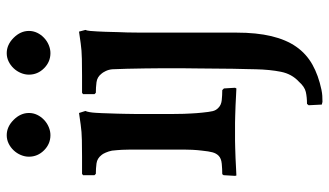

<svg xmlns="http://www.w3.org/2000/svg" viewBox="-224 -495 979 571"><g transform="rotate(-90 265.5 -209.5)"><path d="M288 4Q281 4 267 3Q253 2 237 1.5Q221 1 207 0.5Q193 0 186 0H132Q125 0 110.5 0.5Q96 1 80.5 1.5Q65 2 50.5 3Q36 4 29 4L28 0L30 -34L33 -38Q48 -38 64 -39.5Q80 -41 88 -49Q95 -56 98 -67Q101 -78 103 -98Q104 -105 104.5 -112Q105 -119 105.5 -127Q106 -135 106 -146Q106 -157 106 -173V-286Q106 -305 106 -316.5Q106 -328 105.5 -336Q105 -344 104.5 -350.5Q104 -357 103 -366Q101 -376 97 -385Q93 -394 90 -397Q80 -410 65 -412Q50 -414 34 -414L30 -418V-452L34 -455H85Q108 -455 134 -455.5Q160 -456 180 -459L215 -464L221 -445Q219 -441 217.5 -432.5Q216 -424 215.5 -414.5Q215 -405 214.5 -395.5Q214 -386 214 -380Q214 -372 213.5 -365.5Q213 -359 213 -350.5Q213 -342 212.5 -329Q212 -316 212 -297V-185Q212 -165 212.5 -152.5Q213 -140 213.5 -131Q214 -122 214.5 -114.5Q215 -107 216 -98Q218 -77 220.5 -66.5Q223 -56 231 -49Q239 -41 253.5 -39.5Q268 -38 283 -38L288 -33L290 0ZM85 -613Q85 -625 90 -637Q95 -649 104 -658.5Q113 -668 124.5 -673.5Q136 -679 149 -679Q174 -679 194.5 -658.5Q215 -638 215 -613Q215 -600 209.5 -588.5Q204 -577 194.5 -568Q185 -559 173 -554Q161 -549 149 -549Q123 -549 104 -568Q85 -587 85 -613ZM271 -452 275 -455H326Q349 -455 375.5 -455.5Q402 -456 422 -459L457 -464L462 -445Q460 -441 459 -431Q458 -421 457.5 -409Q457 -397 456.5 -386Q456 -375 456 -368Q456 -359 455.5 -348Q455 -337 454.5 -320.5Q454 -304 454 -280Q454 -256 454 -222V4Q454 64 443.5 108Q433 152 412 182Q391 212 359 230Q327 248 284 257Q274 259 266 259.5Q258 260 248 260L240 258L238 219L242 214Q262 214 277.5 210.5Q293 207 308 190Q331 169 337.5 136.5Q344 104 345 62Q345 56 345.5 37Q346 18 346.5 -7Q347 -32 347 -60.5Q347 -89 347.5 -114Q348 -139 348 -158Q348 -177 348 -184Q348 -194 348 -217.5Q348 -241 347.5 -268Q347 -295 346.5 -321.5Q346 -348 345 -365Q344 -376 339.5 -385Q335 -394 332 -397Q322 -410 306.5 -412Q291 -414 275 -414L271 -418ZM329 -613Q329 -625 334 -637Q339 -649 348 -658.5Q357 -668 368.5 -673.5Q380 -679 393 -679Q418 -679 438.5 -658.5Q459 -638 459 -613Q459 -600 453.5 -588.5Q448 -577 438.5 -568Q429 -559 417 -554Q405 -549 393 -549Q367 -549 348 -568Q329 -587 329 -613Z"/></g></svg>

Font: QuattrocentoBold
Style: Bold
Weight: 700
Designer: Pablo Impallari
Foundry: Pablo Impallari, Igino Marini, Branda Gallo
Version: Version 2.000